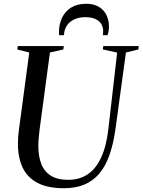

<svg xmlns="http://www.w3.org/2000/svg" viewBox="-20 -987 755 1017"><path d="M647 -709 592 -306Q581 -226.5 560.2 -167Q539.5 -107.5 506.5 -68.2Q473.5 -29 427 -9.5Q380.5 10 318.5 10Q232.5 10 178.8 -18.2Q125 -46.5 100 -99.2Q75 -152 75 -225.5Q75 -242 76 -259.2Q77 -276.5 79.5 -294.5L135 -709L71.5 -725L74 -743H318L315.5 -725L244.5 -709L189.5 -299Q186.5 -276.5 184.8 -254.5Q183 -232.5 183 -212Q183 -161.5 197.8 -121.2Q212.5 -81 247.2 -57.8Q282 -34.5 342 -34.5Q400 -34.5 443.8 -63.2Q487.5 -92 516 -153.2Q544.5 -214.5 555 -312L600.5 -708.5L524.5 -725L527 -743H715L713 -725ZM436.5 -967Q468.5 -967 491.2 -957Q514 -947 528.5 -930.2Q543 -913.5 550 -892Q557 -870.5 557 -847Q557 -831 554.8 -820.5Q552.5 -810 550 -800.5H524.5Q525 -803.5 525.8 -807.8Q526.5 -812 526.5 -823Q526.5 -842.5 517 -859Q507.5 -875.5 486.5 -885.8Q465.5 -896 431.5 -896Q398 -896 372.8 -884Q347.5 -872 333.5 -850.5Q319.5 -829 319 -800.5H293Q293 -805 292.8 -808Q292.5 -811 292.5 -818Q292.5 -859.5 308.8 -893.2Q325 -927 357 -947Q389 -967 436.5 -967Z"/></svg>

Font: Merriweather 144pt
Style: Italic
Weight: 400
Italic angle: -7.8°
Version: Version 2.101